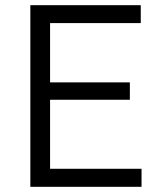

<svg xmlns="http://www.w3.org/2000/svg" viewBox="-20 -720 638 740"><path d="M97 0V-700H522.5V-631H173V-402.5H480.5V-335.5H173V-69.5H525.5V0Z"/></svg>

Font: Geologica Roman ExtraLight
Style: Regular
Weight: 250
Designer: Sindre Bremnes, Frode Helland
Foundry: Monokrom Skriftforlag AS
Version: Version 1.010;gftools[0.9.28]